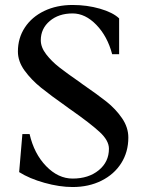

<svg xmlns="http://www.w3.org/2000/svg" viewBox="-20 -736 588 772"><path d="M57 -44 70 -197H99Q117 -118 165.5 -68Q214 -18 272 -18Q336 -18 377 -51.5Q418 -85 418 -138Q418 -171 380.5 -205.5Q343 -240 266 -294L256 -301L248 -307Q184 -352 145 -383.5Q106 -415 79 -452Q52 -489 52 -529Q52 -583 80 -625.5Q108 -668 158 -692Q208 -716 272 -716Q330 -716 382 -701Q434 -686 459 -662V-518H431Q412 -590 367.5 -636Q323 -682 272 -682Q216 -682 180 -651.5Q144 -621 144 -574Q144 -546 165.5 -518Q187 -490 217.5 -466Q248 -442 303 -404L307 -401L311 -398Q372 -356 408.5 -327Q445 -298 470.5 -261Q496 -224 496 -183Q496 -125 467.5 -80Q439 -35 388 -9.5Q337 16 272 16Q219 16 158.5 -1Q98 -18 57 -44Z"/></svg>

Font: Wittgenstein
Style: Regular
Weight: 400
Designer: Jörg Drees
Foundry: Jörg Drees
Version: Version 1.003;Glyphs 3.1.2 (3151)